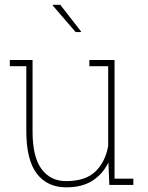

<svg xmlns="http://www.w3.org/2000/svg" viewBox="-20 -782 627 812"><path d="M260.3 10.3Q180.2 10.3 135.7 -47.6Q91.3 -105.5 91.3 -227.1V-502H21.5V-528.3H91.3H117.7V-226.1Q117.7 -118.7 155.5 -67.4Q193.4 -16.1 259.3 -16.1Q341.8 -16.1 383.5 -56.6Q425.3 -97.2 437.5 -164.1V-502H357.9V-528.3H437.5H464.4V-26.4H543.9V0H442.4L438.5 -94.7Q413.6 -44.4 369.9 -17.1Q326.2 10.3 260.3 10.3ZM322.8 -648.9 321.8 -646.5H299.8L202.6 -759.3L203.6 -761.7H234.9Z"/></svg>

Font: Roboto Slab LO Thin
Style: Regular
Weight: 250
Designer: Google
Version: Version 2.00;September 28, 2018;FontCreator 11.5.0.2427 64-b